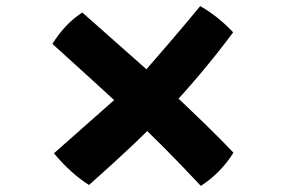

<svg xmlns="http://www.w3.org/2000/svg" viewBox="-20 -648 942 630"><path d="M250 -607 502 -384Q671 -227 746 -147Q705 -81 639 -38Q514 -172 403 -275Q308 -363 152 -504Q193 -570 250 -607ZM637 -628Q695 -595 745 -542Q641 -402 520 -275Q430 -181 272 -41Q212 -79 157 -145L389 -350L413 -367Q538 -508 637 -628Z"/></svg>

Font: KN Bobohei
Style: Bold
Weight: 700
Designer: Kingnam Type Foundry
Version: Version 1.710;March 18, 2023